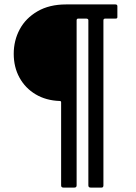

<svg xmlns="http://www.w3.org/2000/svg" viewBox="-20 -762 614 867"><path d="M455 -678Q447 -678 447 -670V75Q447 85 439 85H389Q379 85 379 75V-671Q379 -674 376.5 -676Q374 -678 370 -678H333Q326 -678 326 -670V75Q326 85 316 85H266Q256 85 256 75V-300Q256 -306 250 -306Q188 -308 141 -336Q94 -364 68 -411.5Q42 -459 42 -519Q42 -579 69 -629.5Q96 -680 149.5 -711Q203 -742 278 -742H501Q510 -742 510 -734V-685Q510 -681 508 -679.5Q506 -678 501 -678Z"/></svg>

Font: Libre Franklin Medium
Style: Regular
Weight: 500
Designer: Pablo Impallari, Rodrigo Fuenzalida
Foundry: Impallari Type
Version: Version 1.002; ttfautohint (v1.5)